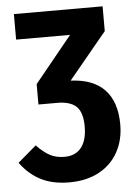

<svg xmlns="http://www.w3.org/2000/svg" viewBox="-52 -732 549 787"><g transform="rotate(-5 223.0 -338.5)"><path d="M430 -203Q430 -140 403 -90.5Q376 -41 324.5 -13Q273 15 202 15Q134 15 85.5 -9.5Q37 -34 1 -83L77 -148Q106 -118 131.5 -104.5Q157 -91 191 -91Q236 -91 260 -121Q284 -151 284 -208Q284 -266 259 -290Q234 -314 180 -314H103V-398L257 -587H35V-692H400V-590L243 -400Q336 -396 383 -346Q430 -296 430 -203Z"/></g></svg>

Font: Fira Sans Extra Condensed SemiBold
Style: Regular
Weight: 600
Width: 1
Designer: Carrois Corporate & Edenspiekermann AG
Foundry: Carrois Corporate GbR & Edenspiekermann AG
Version: Version 4.203